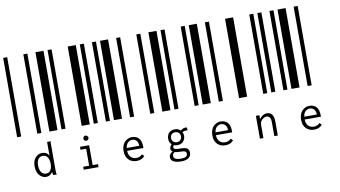

<svg xmlns="http://www.w3.org/2000/svg" viewBox="-90 -806 2490 1406"><g transform="rotate(-10 1155.0 -103.5)"><path d="M0 0V-590H30V0ZM150 0V-590H180V0ZM240 0V-590H300V0ZM159 323Q141 323 125 312Q109 302 99 282Q89 261 89 232Q89 203 99 183Q110 164 126 154Q142 145 160 145Q178 145 190 152Q203 160 210 174V72H238V74Q236 77 235 79Q235 82 235 88V293Q235 302 236 307Q236 313 239 319H213Q210 313 209 307Q209 302 209 293Q201 307 188 315Q175 323 159 323ZM163 299Q186 299 197 281Q208 263 208 233Q208 203 196 185Q184 167 161 167Q139 167 127 183Q115 200 115 228Q115 261 127 280Q140 299 163 299Z M330 0V-590H360V0ZM480 0V-590H540V0ZM570 0V-590H600V0ZM439 297H483V171H441V149H509V297H549V319H439ZM495 113Q487 113 481 108Q476 102 476 94Q476 86 481 81Q486 75 495 75Q502 75 508 81Q514 87 514 94Q514 102 508 108Q502 113 495 113Z M660 0V-590H690V0ZM720 0V-590H780V0ZM840 0V-590H870V0ZM833 323Q795 323 773 300Q750 277 750 235Q750 207 761 186Q771 166 789 156Q806 145 828 145Q859 145 878 165Q897 186 897 226Q897 230 897 238H776Q777 269 793 285Q809 301 834 301Q861 301 878 282L893 297Q871 323 833 323ZM870 217Q870 193 858 179Q846 165 826 165Q808 165 794 178Q780 191 777 217Z M990 0V-590H1020V0ZM1080 0V-590H1140V0ZM1170 0V-590H1200V0ZM1239 167Q1235 166 1229 166Q1211 166 1199 174Q1206 187 1206 202Q1206 219 1198 232Q1191 246 1177 254Q1164 261 1146 261Q1132 261 1120 256Q1113 264 1113 272Q1113 281 1124 285Q1136 289 1165 289Q1201 289 1214 299Q1227 310 1227 332Q1227 354 1210 368Q1192 383 1154 383Q1117 383 1097 372Q1076 361 1076 339Q1076 326 1084 316Q1091 306 1103 301Q1090 293 1090 278Q1090 263 1105 247Q1096 239 1091 227Q1087 216 1087 202Q1087 186 1094 172Q1101 158 1115 151Q1128 143 1146 143Q1173 143 1190 160Q1198 152 1208 148Q1217 144 1229 144L1235 145ZM1146 239Q1162 239 1173 228Q1183 218 1183 202Q1183 186 1173 175Q1162 165 1146 165Q1130 165 1119 175Q1109 186 1109 202Q1109 218 1119 228Q1130 239 1146 239ZM1203 336Q1203 327 1200 322Q1197 317 1187 314Q1178 312 1159 312Q1133 312 1117 307Q1108 313 1104 319Q1101 326 1101 336Q1101 349 1115 356Q1129 363 1154 363Q1179 363 1191 356Q1203 348 1203 336Z M1320 0V-590H1350V0ZM1380 0V-590H1440V0ZM1500 0V-590H1530V0ZM1493 323Q1455 323 1433 300Q1410 277 1410 235Q1410 207 1421 186Q1431 166 1449 156Q1466 145 1488 145Q1519 145 1538 165Q1557 186 1557 226Q1557 230 1557 238H1436Q1437 269 1453 285Q1469 301 1494 301Q1521 301 1538 282L1553 297Q1531 323 1493 323ZM1530 217Q1530 193 1518 179Q1506 165 1486 165Q1468 165 1454 178Q1440 191 1437 217Z M1650 0V-590H1710V0ZM1830 0V-590H1860V0ZM1890 0V-590H1920V0ZM1749 149H1775V179Q1785 164 1800 154Q1815 145 1832 145Q1855 145 1869 162Q1882 180 1882 216V319H1856V217Q1856 191 1848 180Q1839 168 1825 168Q1813 168 1802 175Q1790 182 1782 194Q1775 206 1775 221V319H1749Z M1980 0V-590H2010V0ZM2040 0V-590H2100V0ZM2160 0V-590H2190V0ZM2153 323Q2115 323 2093 300Q2070 277 2070 235Q2070 207 2081 186Q2091 166 2109 156Q2126 145 2148 145Q2179 145 2198 165Q2217 186 2217 226Q2217 230 2217 238H2096Q2097 269 2113 285Q2129 301 2154 301Q2181 301 2198 282L2213 297Q2191 323 2153 323ZM2190 217Q2190 193 2178 179Q2166 165 2146 165Q2128 165 2114 178Q2100 191 2097 217Z"/></g></svg>

Font: Libre Barcode 128 Text
Style: Regular
Weight: 400
Version: Version 1.005; ttfautohint (v1.8.3)